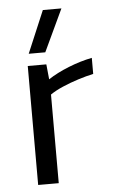

<svg xmlns="http://www.w3.org/2000/svg" viewBox="-51 -726 458 762"><g transform="rotate(-5 178.0 -345.0)"><path d="M78 -522 149 -690H223L144 -522ZM70 0V-474H144L150 -414Q185 -437 232.5 -456Q280 -475 326 -484V-420Q298 -414 265 -403.5Q232 -393 202 -380Q172 -367 152 -353V0Z"/></g></svg>

Font: Kanit Light
Style: Regular
Weight: 300
Designer: Katatrad Team
Foundry: CadsonDemak
Version: Version 2.000; ttfautohint (v1.8.3)